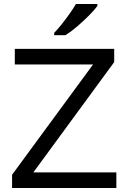

<svg xmlns="http://www.w3.org/2000/svg" viewBox="-20 -942 644 962"><path d="M563 -78.1V0H40.5V-66.4L446.3 -619.1H54.2V-697.3H552.2V-630.9L147 -78.1ZM467.8 -921.9V-912.1Q455.1 -894 427.7 -866.2Q400.4 -838.4 368.2 -810.8Q335.9 -783.2 308.1 -765.6H251.5V-777.3Q269 -795.4 289.3 -820.8Q309.6 -846.2 328.6 -873Q347.7 -899.9 360.4 -921.9Z"/></svg>

Font: Lunasima
Style: Regular
Weight: 400
Designer: The DocRepair Project, Monotype Design Team
Foundry: Google
Version: Version 2.009